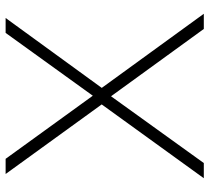

<svg xmlns="http://www.w3.org/2000/svg" viewBox="-51 -694 745 683"><g transform="rotate(-90 321.5 -352.5)"><path d="M29 0 295 -368 296 -357 44 -705H98L326 -390H319L546 -705H599L346 -357V-369L614 0H560L314 -339H327L83 0Z"/></g></svg>

Font: Nunito Sans 10pt ExtraLight
Style: Regular
Weight: 250
Designer: Vernon Adams
Foundry: Vernon Adams
Version: Version 3.101;gftools[0.9.27]